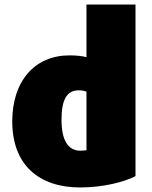

<svg xmlns="http://www.w3.org/2000/svg" viewBox="-20 -800 671 846"><path d="M333 26C436 26 530 1 577 -24V-780H361V-548C344 -553 317 -556 286 -556C134 -556 34 -444 34 -265C34 -74 151 26 333 26ZM326 -402C340 -402 352 -400 361 -396V-138C353 -137 343 -136 334 -136C280 -136 251 -182 251 -272C251 -363 276 -402 326 -402Z"/></svg>

Font: Repo ExtraBlack
Style: Regular
Weight: 400
Designer: Stefan Peev
Foundry: Context Ltd
Version: Version 001.502